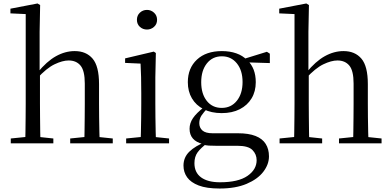

<svg xmlns="http://www.w3.org/2000/svg" viewBox="-20 -825 2250 1105"><path d="M42 0V-28L151 -39H184L287 -28V0ZM125 0Q126 -24 126.5 -65Q127 -106 127.5 -150.5Q128 -195 128 -229V-744L40 -748V-775L196 -805L211 -796L208 -641V-412L210 -399V-229Q210 -195 210.5 -150.5Q211 -106 211.5 -65Q212 -24 213 0ZM384 0V-28L492 -39H524L629 -28V0ZM465 0Q466 -24 466.5 -64.5Q467 -105 467.5 -149.5Q468 -194 468 -229V-344Q468 -418 443.5 -447.5Q419 -477 375 -477Q340 -477 294 -455Q248 -433 193 -373L174 -407H196Q249 -472 302 -501.5Q355 -531 410 -531Q476 -531 513 -487.5Q550 -444 550 -341V-229Q550 -194 550.5 -149.5Q551 -105 552 -64.5Q553 -24 554 0Z M706 0V-28L816 -39H847L953 -28V0ZM789 0Q790 -24 791 -65Q792 -106 792.5 -150.5Q793 -195 793 -229V-289Q793 -340 792 -381Q791 -422 789 -459L700 -463V-489L865 -528L877 -520L874 -380V-229Q874 -195 874.5 -150.5Q875 -106 876 -65Q877 -24 878 0ZM826 -655Q802 -655 785 -670.5Q768 -686 768 -711Q768 -736 785 -752Q802 -768 826 -768Q849 -768 866.5 -752Q884 -736 884 -711Q884 -686 866.5 -670.5Q849 -655 826 -655Z M1244 260Q1169 260 1123.5 242.5Q1078 225 1057 195.5Q1036 166 1036 128Q1036 81 1069.5 48Q1103 15 1169 -11L1174 -2Q1135 27 1117 52Q1099 77 1099 114Q1099 168 1137.5 196Q1176 224 1246 224Q1351 224 1404 187.5Q1457 151 1457 97Q1457 63 1433 38.5Q1409 14 1346 14H1223Q1200 14 1182 13Q1164 12 1148 7V4Q1071 -15 1071 -84Q1071 -116 1090.5 -145Q1110 -174 1155 -209V-218L1178 -206Q1152 -179 1139.5 -160Q1127 -141 1127 -116Q1127 -90 1145 -74Q1163 -58 1204 -58H1350Q1411 -58 1450.5 -42.5Q1490 -27 1509 3Q1528 33 1528 75Q1528 121 1495.5 163.5Q1463 206 1399.5 233Q1336 260 1244 260ZM1256 -174Q1196 -174 1152 -196.5Q1108 -219 1084.5 -259Q1061 -299 1061 -352Q1061 -433 1113.5 -482Q1166 -531 1257 -531Q1303 -531 1340 -518Q1377 -505 1401 -480L1404 -478Q1452 -432 1452 -352Q1452 -299 1428 -259Q1404 -219 1360 -196.5Q1316 -174 1256 -174ZM1256 -204Q1310 -204 1343 -245Q1376 -286 1376 -353Q1376 -420 1343 -460.5Q1310 -501 1257 -501Q1203 -501 1170.5 -460Q1138 -419 1138 -352Q1138 -285 1170 -244.5Q1202 -204 1256 -204ZM1371 -467V-484H1377L1516 -527L1533 -516V-462Z M1589 0V-28L1698 -39H1731L1834 -28V0ZM1672 0Q1673 -24 1673.5 -65Q1674 -106 1674.5 -150.5Q1675 -195 1675 -229V-744L1587 -748V-775L1743 -805L1758 -796L1755 -641V-412L1757 -399V-229Q1757 -195 1757.5 -150.5Q1758 -106 1758.5 -65Q1759 -24 1760 0ZM1931 0V-28L2039 -39H2071L2176 -28V0ZM2012 0Q2013 -24 2013.5 -64.5Q2014 -105 2014.5 -149.5Q2015 -194 2015 -229V-344Q2015 -418 1990.5 -447.5Q1966 -477 1922 -477Q1887 -477 1841 -455Q1795 -433 1740 -373L1721 -407H1743Q1796 -472 1849 -501.5Q1902 -531 1957 -531Q2023 -531 2060 -487.5Q2097 -444 2097 -341V-229Q2097 -194 2097.5 -149.5Q2098 -105 2099 -64.5Q2100 -24 2101 0Z"/></svg>

Font: Noto Serif TC ExtraLight
Style: Regular
Weight: 400
Version: Version 2.002-H1;hotconv 1.1.0;makeotfexe 2.6.0